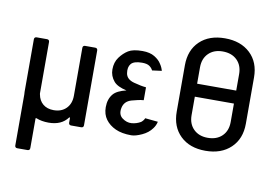

<svg xmlns="http://www.w3.org/2000/svg" viewBox="-90 -859 1721 1209"><g transform="rotate(10 770.0 -254.5)"><path d="M396 -509H461Q468 -509 472 -505Q476 -501 476 -494V-15Q476 -8 472 -4Q468 0 461 0H396Q389 0 385 -4Q381 -8 381 -15V-45Q381 -48 379 -48.5Q377 -49 375 -47Q335 7 253 7Q208 7 174 -7Q168 -9 168 -3V185Q168 192 164 196Q160 200 153 200H87Q80 200 76 196Q72 192 72 185V-135V-141Q71 -146 71 -158V-494Q71 -501 75 -505Q79 -509 86 -509H153Q160 -509 164 -505Q168 -501 168 -494V-165Q168 -161 169 -159Q176 -120 202.5 -98Q229 -76 271 -76Q321 -76 351 -106.5Q381 -137 381 -188V-494Q381 -501 385 -505Q389 -509 396 -509Z M701 -278Q642 -291 619 -318Q591 -351 591 -393Q591 -439 614.5 -471Q638 -503 668 -521.5Q698 -540 758 -540Q806 -540 836 -521.5Q866 -503 879 -481Q893 -461 899 -438L838 -430Q831 -445 815.5 -456Q800 -467 768 -467Q716 -467 698 -445.5Q680 -424 686 -385.5Q692 -347 740.5 -334Q789 -321 817 -319Q818 -318 819 -318V-237Q818 -237 817 -236Q789 -234 743.5 -221Q698 -208 689 -164.5Q680 -121 708.5 -99.5Q737 -78 768.5 -80.5Q800 -83 827 -99Q842 -111 848 -126L930 -118Q925 -94 910 -74Q887 -42 846.5 -23.5Q806 -5 779 -5Q719 -5 678.5 -23.5Q638 -42 614.5 -74Q591 -106 591 -152Q591 -204 619 -237Q642 -264 701 -278Z M1132 -314V-196Q1132 -140 1166 -106.5Q1200 -73 1256 -73Q1314 -73 1348 -106.5Q1382 -140 1382 -196V-314ZM1382 -397V-502Q1382 -558 1348 -591.5Q1314 -625 1256 -625Q1200 -625 1166 -591.5Q1132 -558 1132 -502V-397ZM1036 -202V-498Q1036 -595 1095.5 -652Q1155 -709 1256 -709Q1357 -709 1417.5 -652Q1478 -595 1478 -498V-202Q1478 -105 1417.5 -47.5Q1357 10 1256 10Q1155 10 1095.5 -47.5Q1036 -105 1036 -202Z"/></g></svg>

Font: Barlow_Medium_SS
Style: Regular
Weight: 500
Designer: Jeremy Tribby
Foundry: Jeremy Tribby
Version: Version 1.101 August 23, 2024